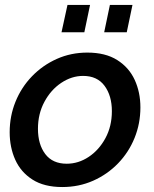

<svg xmlns="http://www.w3.org/2000/svg" viewBox="-20 -744 622 774"><path d="M231 10Q158 10 111 -20Q64 -50 41.5 -100Q19 -150 19 -211Q19 -276 42.5 -334Q66 -392 109 -436.5Q152 -481 209 -506.5Q266 -532 332 -532Q405 -532 452.5 -502Q500 -472 523 -422Q546 -372 546 -311Q546 -246 522.5 -188Q499 -130 456 -85.5Q413 -41 355.5 -15.5Q298 10 231 10ZM249 -84Q296 -84 337.5 -111.5Q379 -139 405 -187Q431 -235 431 -296Q431 -358 401.5 -398Q372 -438 315 -438Q269 -438 227 -410Q185 -382 159 -333.5Q133 -285 133 -225Q133 -162 162.5 -123Q192 -84 249 -84ZM228 -614 252 -724H343L320 -614ZM400 -614 423 -724H514L491 -614Z"/></svg>

Font: Raleway SemiBold
Style: Italic
Weight: 600
Italic angle: -12°
Designer: Matt McInerney, Pablo Impallari, Rodrigo Fuenzalida
Foundry: Matt McInerney, Pablo Impallari, Rodrigo Fuenzalida
Version: Version 4.026